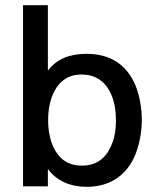

<svg xmlns="http://www.w3.org/2000/svg" viewBox="-20 -720 614 742"><path d="M504 -389C470 -470 407 -512 314 -512C248 -512 198 -491 165 -447V-700H69V0H165V-67C199 -21 251 2 315 2C399 2 464 -37 499 -113C517 -153 528 -206 528 -257C528 -300 520 -349 504 -389ZM406 -149C385 -105 349 -80 297 -80C241 -80 208 -107 187 -150C173 -180 166 -216 166 -256C166 -298 174 -338 191 -369C211 -407 244 -432 295 -432C344 -432 384 -410 408 -359C423 -327 428 -291 428 -255C428 -212 421 -179 406 -149Z"/></svg>

Font: Arthouse Owned Medium
Style: Regular
Weight: 500
Designer: Jeremy Tribby
Foundry: Tribby Type
Version: Version 1.000;PS 001.000;hotconv 1.0.88;makeotf.lib2.5.64775